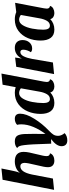

<svg xmlns="http://www.w3.org/2000/svg" viewBox="837 -1593 956 2670"><g transform="rotate(-90 1315.0 -258.0)"><path d="M246 -459Q274 -495 315.5 -512.5Q357 -530 406 -530Q538 -530 538 -407Q538 -373 529.5 -330Q521 -287 504 -220Q491 -168 485 -138Q479 -108 479 -88Q479 -67 488 -55Q497 -43 518 -41Q509 -11 480.5 4.5Q452 20 416 20Q374 20 349.5 -2.5Q325 -25 325 -69Q325 -96 332 -131Q339 -166 356 -238Q385 -356 385 -395Q385 -422 373 -437.5Q361 -453 336 -453Q257 -453 223 -291L167 0L10 16L150 -700L307 -716L284 -601Q267 -508 246 -459Z M716 -26 652 -24 650 -80Q646 -205 642.5 -273Q639 -341 632 -400Q627 -444 618 -465.5Q609 -487 591 -498Q626 -530 681 -530Q738 -530 760 -499.5Q782 -469 786 -400Q788 -356 788 -294V-221L787 -104Q848 -184 884.5 -271.5Q921 -359 921 -441Q921 -475 914 -498Q929 -513 950.5 -521.5Q972 -530 997 -530Q1069 -530 1069 -456Q1069 -373 999.5 -260.5Q930 -148 833 -56Q795 -20 778 7Q761 34 761 73Q761 96 772 120.5Q783 145 799 162Q781 181 754 190.5Q727 200 697 200Q659 200 638 179Q617 158 617 120Q617 49 716 -26Z M1510 -85Q1510 -66 1519.5 -54Q1529 -42 1548 -41Q1540 -11 1511 4.5Q1482 20 1448 20Q1417 20 1394 5.5Q1371 -9 1364 -37Q1337 -10 1299.5 5Q1262 20 1219 20Q1141 20 1103.5 -30.5Q1066 -81 1066 -172Q1066 -266 1100 -348Q1134 -430 1201 -480Q1268 -530 1361 -530Q1401 -530 1438 -518L1472 -700L1627 -716L1515 -127Q1510 -97 1510 -85ZM1356 -470Q1310 -470 1278.5 -418Q1247 -366 1232 -287.5Q1217 -209 1217 -132Q1217 -92 1230 -67Q1243 -42 1273 -42Q1316 -42 1340.5 -84Q1365 -126 1375 -185L1422 -446Q1407 -458 1389.5 -464Q1372 -470 1356 -470Z M1984 -530Q2037 -530 2065 -501Q2093 -472 2093 -422Q2093 -365 2060 -327Q2027 -289 1976 -289Q1939 -289 1924 -308Q1939 -327 1949 -357Q1959 -387 1959 -412Q1959 -431 1951 -442Q1943 -453 1926 -453Q1890 -453 1866.5 -406Q1843 -359 1830 -286L1781 0L1620 16L1721 -510L1850 -526L1836 -432Q1857 -478 1895.5 -504Q1934 -530 1984 -530Z M2530 -85Q2530 -66 2539.5 -54Q2549 -42 2568 -41Q2560 -11 2531 4.5Q2502 20 2468 20Q2437 20 2414 5.5Q2391 -9 2384 -37Q2357 -10 2319.5 5Q2282 20 2239 20Q2161 20 2123.5 -30.5Q2086 -81 2086 -172Q2086 -266 2120 -348Q2154 -430 2221 -480Q2288 -530 2381 -530Q2435 -530 2482 -510L2611 -526L2535 -127Q2530 -97 2530 -85ZM2376 -470Q2330 -470 2298.5 -418Q2267 -366 2252 -287.5Q2237 -209 2237 -132Q2237 -92 2250 -67Q2263 -42 2293 -42Q2336 -42 2360.5 -84Q2385 -126 2395 -185L2442 -446Q2427 -458 2409.5 -464Q2392 -470 2376 -470Z"/></g></svg>

Font: Sansita
Style: Bold Italic
Weight: 700
Italic angle: -11°
Designer: Pablo Cosgaya
Foundry: Omnibus-Type
Version: Version 1.006